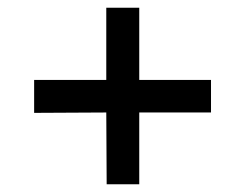

<svg xmlns="http://www.w3.org/2000/svg" viewBox="-20 -621 597 495"><path d="M68 -415V-330L254 -331L255 -146H339V-331H524V-415H339V-601H254V-415Z"/></svg>

Font: Cheyenne Sans Medium
Style: Italic
Weight: 500
Italic angle: -8.13011°
Designer: The Public Sans project authors (U.S. Web Design System), Libre Franklin designed by Pablo Impallari and Rodrigo Fuenzal
Foundry: The Cheyenne Sans Project Authors
Version: Version 2.007